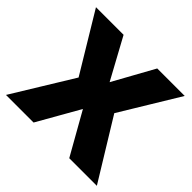

<svg xmlns="http://www.w3.org/2000/svg" viewBox="-169 -891 1077 1077"><g transform="rotate(45 369.0 -352.5)"><path d="M8 0 252 -398 253 -314 17 -705H236L370 -459H367L503 -705H721L485 -316V-398L729 0H510L367 -253H371L227 0Z"/></g></svg>

Font: Nunito Sans 7pt Black
Style: Regular
Weight: 900
Designer: Vernon Adams
Foundry: Vernon Adams
Version: Version 3.101;gftools[0.9.27]